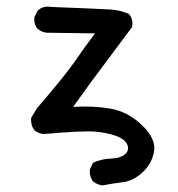

<svg xmlns="http://www.w3.org/2000/svg" viewBox="-20 -434 540 581"><path d="M290 127Q274.4 125 261.7 115.2Q250 99.6 252 78.1L261.7 58.6Q286.1 46.9 315.4 45.9Q344.7 44.9 358.4 32.7Q372.1 20.5 365.2 3.9Q358.4 -12.7 332 -22.5Q305.7 -32.2 269 -35.6Q232.4 -39.1 111.3 -28.3Q95.7 -30.3 84 -40Q72.3 -55.7 74.2 -77.1L91.8 -106.4Q177.7 -206.1 207 -249Q236.3 -292 267.6 -333L121.1 -335Q105.5 -336.9 93.8 -346.7Q82 -360.4 84 -381.8L93.8 -401.4Q109.4 -417 132.8 -413.1Q282.2 -407.2 313.5 -405.3Q344.7 -403.3 370.1 -391.6Q383.8 -376 379.9 -352.5Q280.3 -219.7 258.3 -189.5Q236.3 -159.2 201.2 -110.4Q259.8 -114.3 313 -105.5Q366.2 -96.7 409.2 -55.7Q452.1 -14.6 446.3 22.9Q440.4 60.5 412.1 86.9Q383.8 113.3 352.5 117.2Q321.3 121.1 290 127Z"/></svg>

Font: NaikaiFont
Style: Regular
Weight: 400
Version: Version 1.67